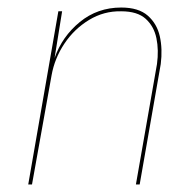

<svg xmlns="http://www.w3.org/2000/svg" viewBox="-20 -490 501 510"><path d="M397 -320Q402 -357 395.5 -388.5Q389 -420 367 -440Q345 -460 302 -460Q256 -461 216.5 -437Q177 -413 151 -374Q125 -335 117 -290L65 0H55L135 -460H145L125 -336Q145 -393 192 -431.5Q239 -470 302 -470Q348 -470 372.5 -448.5Q397 -427 404.5 -393.5Q412 -360 407 -320L351 0H341Z"/></svg>

Font: Jost Thin
Style: Italic
Weight: 200
Italic angle: -5°
Version: Version 3.710